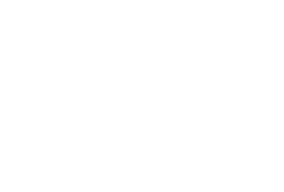

<svg xmlns="http://www.w3.org/2000/svg" viewBox="-203 -308 237 160"><g transform="rotate(-30 -85.0 -228.0)"><path d="M-190 -228Z"/></g></svg>

Font: FEC Monospace Regular
Style: Regular
Weight: 500
Designer: Jonathan Pinhorn
Foundry: FEC
Version: Version 0.1